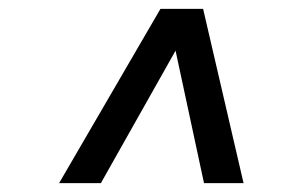

<svg xmlns="http://www.w3.org/2000/svg" viewBox="-20 -706 670 432"><path d="M113 -294 341 -686H437L528 -294H439L375 -592L207 -294Z"/></svg>

Font: Archivo SemiBold Medium
Style: Italic
Weight: 500
Italic angle: -10°
Version: Version 2.001